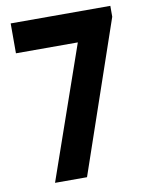

<svg xmlns="http://www.w3.org/2000/svg" viewBox="-80 -758 624 816"><g transform="rotate(-10 231.5 -350.0)"><path d="M290 -571H23V-700H453V-653L229 0H91Z"/></g></svg>

Font: Tilda Sans Extra Bold
Style: Regular
Weight: 800
Designer: ParaType Ltd
Foundry: ParaType Ltd
Version: Version 1.009